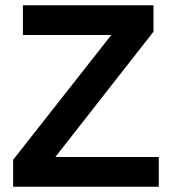

<svg xmlns="http://www.w3.org/2000/svg" viewBox="-20 -708 651 728"><path d="M582 0H29.8V-102.1L401.9 -575.2H66.9V-688H562V-587.9L189.9 -112.8H582Z"/></svg>

Font: Arial
Style: Bold
Weight: 700
Designer: Steve Matteson
Foundry: Ascender Corporation
Version: Version 2.00.3